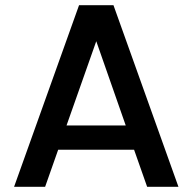

<svg xmlns="http://www.w3.org/2000/svg" viewBox="-20 -716 737 736"><path d="M415 -696 664 0H544L494 -142H203L153 0H34L283 -696ZM235 -235H462L349 -558Z"/></svg>

Font: Poppins Medium
Style: Regular
Weight: 500
Designer: Ninad Kale (Devanagari), Jonny Pinhorn (Latin)
Version: Version 5.002